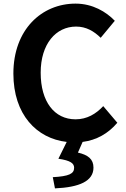

<svg xmlns="http://www.w3.org/2000/svg" viewBox="-20 -774 697 1062"><path d="M551 -187C511 -144 461 -114 398 -114C281 -114 205 -211 205 -372C205 -531 289 -627 401 -627C457 -627 500 -601 537 -565L615 -659C567 -709 492 -754 398 -754C211 -754 54 -611 54 -367C54 -140 183 -8 349 11L303 104C371 114 390 130 390 154C390 187 362 201 272 206L284 268C419 262 497 228 497 153C497 106 467 83 411 70L437 11C514 1 578 -35 629 -95Z"/></svg>

Font: Noto Sans T Chinese Bold
Style: Bold
Weight: 700
Designer: Ryoko NISHIZUKA (kana & ideographs); Paul D. Hunt (Latin, Greek & Cyrillic); Wenlong ZHANG (bopomofo); Sandoll Communica
Foundry: Adobe Systems Incorporated
Version: Version 1.000;PS 1;hotconv 1.0.78;makeotf.lib2.5.61930